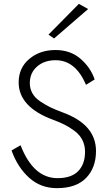

<svg xmlns="http://www.w3.org/2000/svg" viewBox="-20 -969 564 998"><path d="M438 -922 261 -769 232 -789 390 -949ZM87 -214Q153 -43 279 -43Q351 -43 386.5 -79.5Q422 -116 422 -180Q422 -214 408 -241.5Q394 -269 367.5 -288.5Q341 -308 316.5 -320.5Q292 -333 257 -346Q77 -412 77 -541Q77 -616 132 -662.5Q187 -709 268 -709Q346 -709 398.5 -663.5Q451 -618 472 -556L427 -528Q373 -656 269 -656Q210 -656 172.5 -623Q135 -590 135 -537Q135 -508 148.5 -484Q162 -460 189 -442Q216 -424 241.5 -411.5Q267 -399 305 -385Q479 -322 479 -184Q479 -97 427.5 -44Q376 9 276 9Q191 9 131 -45.5Q71 -100 40 -187Z"/></svg>

Font: Renner* Light
Style: Light
Weight: 300
Version: Version 003.000 ; ttfautohint (v0.97) -l 8 -r 50 -G 200 -x 1